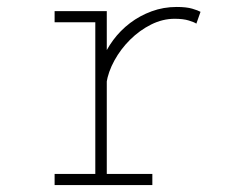

<svg xmlns="http://www.w3.org/2000/svg" viewBox="-20 -532 690 552"><path d="M137 0V-32H254V-468H137V-500H287V-371V-32H418V0ZM286 -293 259.5 -297Q261 -327.5 273 -358.2Q285 -389 305.5 -416.8Q326 -444.5 354 -465.8Q382 -487 416 -499.5Q450 -512 488 -512Q516 -512 532.8 -507Q549.5 -502 556.5 -498L544.5 -464Q539 -468 523 -473Q507 -478 482 -478Q447.5 -478 414.5 -461.5Q381.5 -445 354.2 -418Q327 -391 309 -358.2Q291 -325.5 286 -293Z"/></svg>

Font: Trispace Thin
Style: Regular
Weight: 100
Designer: Tyler Finck
Foundry: Etcetera Type Company
Version: Version 1.210